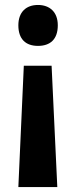

<svg xmlns="http://www.w3.org/2000/svg" viewBox="-20 -572 306 774"><path d="M213 -470C213 -524 180 -552 133 -552C85 -552 54 -523 54 -470C54 -414 84 -387 133 -387C182 -387 213 -413 213 -470ZM76 -307 54 182H211L188 -307Z"/></svg>

Font: Noto Sans Devanagari UI Condensed
Style: Bold
Weight: 700
Width: 3
Designer: Jelle Bosma - Monotype Design Team
Foundry: Monotype Imaging Inc.
Version: Version 2.004